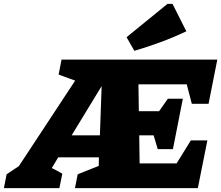

<svg xmlns="http://www.w3.org/2000/svg" viewBox="-105 -966 1136 986"><path d="M-85 0 -71 -71 -8 -113 281 -552 196 -583 211 -660H1011L966 -433H880L854 -533H606L608 -395H712L757 -459H834L783 -200H705L684 -271H610L612 -127H802L875 -245H960L911 0H280L294 -71L402 -114L403 -158H194L161 -103Q188 -90 215 -74L200 0ZM263 -271H408L417 -524ZM585 -705 545 -775 755 -946H781L852 -805Q786 -774 719.5 -749.5Q653 -725 585 -705Z"/></svg>

Font: Piazzolla Black
Style: Italic
Weight: 900
Italic angle: -11.3°
Designer: Juan Pablo del Peral
Foundry: Huerta Tipografica
Version: Version 1.330